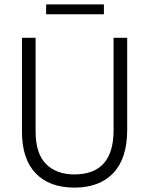

<svg xmlns="http://www.w3.org/2000/svg" viewBox="-20 -846 679 874"><path d="M453 -781H190V-826H453ZM559 -255Q559 -125 496 -58.5Q433 8 319 8Q205 8 142.5 -57Q80 -122 80 -247V-674H142V-248Q142 -147 189.5 -99.5Q237 -52 318 -52Q497 -52 497 -253V-674H559Z"/></svg>

Font: Hind Colombo Light
Style: Regular
Weight: 300
Designer: Jyotish Sonowal, Aditi Pimprikar
Foundry: Indian Type Foundry
Version: Version 1.000;PS 1.0;hotconv 1.0.86;makeotf.lib2.5.63406; tt